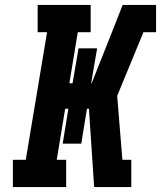

<svg xmlns="http://www.w3.org/2000/svg" viewBox="-20 -755 650 775"><path d="M32 0V-110H84L170 -625H132V-735H346V-625H294L260 -419H273L297 -560H372L348 -419H350L435 -633L475 -735H610V-625H559L453 -368L474 -110H510V0H360L339 -316H331L308 -175H233L256 -316H243L209 -110H247V0Z"/></svg>

Font: Iosevka Etoile XBdObl
Style: Regular
Weight: 800
Italic angle: -9°
Designer: Belleve Invis
Foundry: Belleve Invis
Version: Version 15.5.2; ttfautohint (v1.8.4)